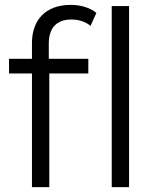

<svg xmlns="http://www.w3.org/2000/svg" viewBox="-20 -767 649 787"><path d="M111 -591V-526H17V-466H111V0H182V-466H342V-526H180V-588C180 -653 212 -687 273 -687C303 -687 331 -678 351 -661L375 -714C349 -736 309 -747 270 -747C167 -747 111 -685 111 -591ZM438 -742V0H509V-742Z"/></svg>

Font: Montserrat Lite
Style: Regular
Weight: 400
Designer: Julieta Ulanovsky
Foundry: Julieta Ulanovsky
Version: Version 7.200;PS 007.200;hotconv 1.0.88;makeotf.lib2.5.64775